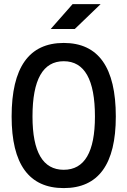

<svg xmlns="http://www.w3.org/2000/svg" viewBox="-20 -914 626 943"><path d="M293 9.8Q37.1 9.8 37.1 -341.8Q37.1 -703.1 293 -703.1Q548.8 -703.1 548.8 -341.8Q548.8 9.8 293 9.8ZM293 -80.1Q446.3 -80.1 446.3 -341.8Q446.3 -613.3 293 -613.3Q139.6 -613.3 139.6 -341.8Q139.6 -80.1 293 -80.1ZM229 -771.5 336.4 -893.6H474.1L347.2 -771.5Z"/></svg>

Font: Cascadia Mono PL
Style: Regular
Weight: 400
Monospace: yes
Designer: Aaron Bell
Foundry: Saja Typeworks
Version: Version 2102.003